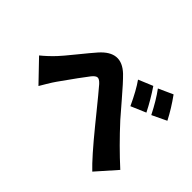

<svg xmlns="http://www.w3.org/2000/svg" viewBox="-151 -1041 1301 1301"><g transform="rotate(45 500.0 -390.0)"><path d="M622.1 -669.9 725.6 -712.9Q780.3 -631.8 820.3 -551.8L712.9 -505.9Q664.1 -611.3 622.1 -669.9ZM759.8 -722.7 863.3 -769.5Q919.9 -691.4 960 -613.3L855.5 -563.5Q807.6 -658.2 759.8 -722.7ZM175.8 -162.1 32.2 -311.5Q79.1 -349.6 122.1 -395.5Q144.5 -418.9 207.5 -496.6Q270.5 -574.2 299.8 -607.4Q410.2 -732.4 522.5 -626Q564.5 -585 641.1 -495.1Q717.8 -405.3 730.5 -391.6Q850.6 -260.7 969.7 -152.3L843.8 -9.8Q773.4 -76.2 636.7 -244.1Q616.2 -269.5 577.1 -317.4Q538.1 -365.2 507.8 -402.3Q477.5 -439.5 457 -462.9Q433.6 -488.3 417.5 -486.8Q401.4 -485.4 380.9 -460Q341.8 -410.2 242.2 -269.5Q227.5 -249 203.6 -209Q179.7 -168.9 175.8 -162.1Z"/></g></svg>

Font: GenEi Gothic M Heavy
Style: Regular
Weight: 800
Designer: o_tamon (Modified); [Source Han Sans]
Ryoko NISHIZUKA  (kana & ideographs); Paul D. Hunt (Latin, Greek & Cyrillic); Wenl
Version: Version 1.1a;Original Version 1.004